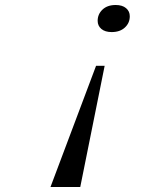

<svg xmlns="http://www.w3.org/2000/svg" viewBox="-20 -745 654 765"><path d="M424.8 -617.2Q398.9 -617.2 384 -629.6Q369.1 -642.1 369.1 -662.1Q369.1 -688.5 388.4 -706.8Q407.7 -725.1 440.9 -725.1Q467.3 -725.1 482.2 -712.6Q497.1 -700.2 497.1 -680.2Q497.1 -653.3 477.5 -635.3Q458 -617.2 424.8 -617.2ZM397 -482.9 299.8 0H181.2L362.8 -482.9Z"/></svg>

Font: IntelOne Mono Light
Style: Italic
Weight: 300
Italic angle: -16°
Designer: Fred Shallcrass
Foundry: Frere-Jones Type LLC
Version: Version 1.200;hotconv 1.1.0;makeotfexe 2.6.0;FJTRelease1.2